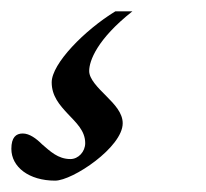

<svg xmlns="http://www.w3.org/2000/svg" viewBox="-142 -37 362 338"><path d="M-45 281C-14 281 74 222 74 180C74 162 60 147 45 132C30 117 15 102 15 88C15 70 29 32 91 -17H61C7 16 -51 75 -51 108C-51 132 -37 148 -23 163C-8 179 8 193 8 215C8 230 -4 243 -18 243C-40 243 -54 229 -68 217C-78 207 -90 198 -102 198C-114 198 -122 205 -122 225C-122 257 -91 281 -45 281Z"/></svg>

Font: EB Garamond
Style: Italic
Weight: 400
Italic angle: -17.2°
Designer: Georg Duffner and Octavio Pardo
Foundry: Georg Duffner
Version: Version 1.000;PS 001.000;hotconv 1.0.88;makeotf.lib2.5.64775